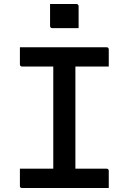

<svg xmlns="http://www.w3.org/2000/svg" viewBox="-20 -935 640 955"><path d="M355 -56H242L245 -87Q245 -105 245 -126Q245 -147 245 -165Q245 -225 245 -284.5Q245 -344 245 -403.5Q245 -463 245 -523Q245 -583 245 -644H360L355 -613Q355 -597 355 -578Q355 -559 355 -542Q355 -481 355 -420.5Q355 -360 355 -299Q355 -238 355 -177.5Q355 -117 355 -56ZM521 0H90Q87 0 85 -0.5Q83 -1 81.5 -2.5Q80 -4 79.5 -6Q79 -8 79 -11Q79 -26 79 -40Q79 -54 79 -67.5Q79 -81 79 -96H510Q514 -96 516 -94.5Q518 -93 519.5 -91Q521 -89 521 -85Q521 -70 521 -56.5Q521 -43 521 -29Q521 -15 521 0ZM79 -700H510Q515 -700 518 -697Q521 -694 521 -689Q521 -677 521 -666.5Q521 -656 521 -646Q521 -636 521 -625.5Q521 -615 521 -604H90Q85 -604 82 -607Q79 -610 79 -615Q79 -626 79 -636.5Q79 -647 79 -657Q79 -667 79 -678Q79 -689 79 -700ZM229 -915Q245 -915 261.5 -915Q278 -915 294.5 -915Q311 -915 327.5 -915Q344 -915 360 -915Q365 -915 368 -912Q371 -909 371 -904V-795Q355 -795 338.5 -795Q322 -795 305.5 -795Q289 -795 272.5 -795Q256 -795 240 -795Q235 -795 232 -798Q229 -801 229 -806Z"/></svg>

Font: Recursive Monospace Medium
Style: Regular
Weight: 500
Version: Version 1.047